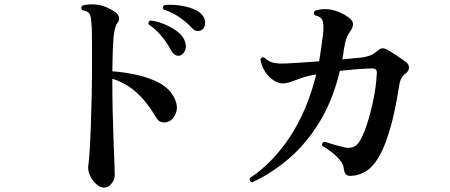

<svg xmlns="http://www.w3.org/2000/svg" viewBox="-20 -798 2040 870"><path d="M450 52Q434 52 416 36Q398 20 387.5 -3.5Q377 -27 380 -47Q383 -66 386 -112.5Q389 -159 391.5 -224.5Q394 -290 395.5 -366.5Q397 -443 397 -521Q397 -535 397 -547Q397 -559 397 -570Q397 -619 396.5 -647.5Q396 -676 394 -694Q393 -723 385.5 -735.5Q378 -748 353 -752Q343 -764 354 -773Q386 -782 425 -776Q464 -770 504 -742Q516 -733 519 -719.5Q522 -706 512 -694Q504 -684 499 -660.5Q494 -637 492 -592.5Q490 -548 489 -475Q544 -471 600.5 -458.5Q657 -446 702 -422Q747 -398 768 -358Q788 -320 778.5 -290Q769 -260 747 -249Q731 -241 715 -244Q699 -247 689 -263Q647 -335 599 -378.5Q551 -422 489 -441V-433Q489 -366 490.5 -294.5Q492 -223 494.5 -160.5Q497 -98 498.5 -56Q500 -14 500 -6Q500 17 485 34.5Q470 52 450 52ZM800 -548Q789 -543 777.5 -547.5Q766 -552 758 -565Q740 -600 713 -633Q686 -666 653 -688Q650 -701 662 -705Q691 -702 722 -689.5Q753 -677 778.5 -659Q804 -641 814 -620Q826 -595 820.5 -575.5Q815 -556 800 -548ZM898 -665Q888 -657 875 -657.5Q862 -658 851 -670Q824 -699 791.5 -721Q759 -743 721 -755Q714 -768 725 -775Q752 -778 783.5 -774.5Q815 -771 843.5 -762Q872 -753 889 -738Q909 -720 909.5 -697.5Q910 -675 898 -665Z M1123 28Q1116 26 1113 20.5Q1110 15 1112 9Q1215 -59 1293.5 -177.5Q1372 -296 1413 -461Q1372 -454 1344.5 -444Q1317 -434 1297.5 -427Q1278 -420 1261 -420Q1241 -420 1219 -434.5Q1197 -449 1181 -473.5Q1165 -498 1160 -528Q1165 -542 1178 -537Q1194 -522 1211 -516Q1228 -510 1256 -510Q1276 -510 1323.5 -513Q1371 -516 1426 -520Q1436 -579 1444 -645Q1448 -688 1441.5 -705.5Q1435 -723 1406 -729Q1397 -743 1409 -750Q1446 -762 1486 -753Q1526 -744 1561 -718Q1580 -704 1579.5 -688.5Q1579 -673 1569 -659Q1558 -644 1551 -627.5Q1544 -611 1538 -573Q1537 -562 1535 -551Q1533 -540 1531 -529Q1557 -531 1578.5 -533.5Q1600 -536 1616 -537Q1640 -540 1657 -546.5Q1674 -553 1688 -566Q1702 -578 1712 -579Q1722 -580 1736 -572Q1756 -561 1782 -543.5Q1808 -526 1822 -515Q1834 -505 1833 -490Q1832 -475 1818 -465Q1794 -450 1788 -406Q1780 -351 1766.5 -289.5Q1753 -228 1734.5 -173Q1716 -118 1693 -81Q1668 -40 1636.5 -21Q1605 -2 1569 -1Q1553 -1 1546.5 -9Q1540 -17 1538 -33Q1537 -52 1521.5 -71Q1506 -90 1484.5 -107Q1463 -124 1440 -137Q1437 -153 1450 -156Q1468 -150 1492 -143Q1516 -136 1537 -131Q1586 -119 1609 -157Q1626 -184 1642.5 -234Q1659 -284 1671.5 -344Q1684 -404 1687 -459Q1689 -473 1685 -480.5Q1681 -488 1664 -488Q1630 -487 1593 -484Q1556 -481 1520 -477Q1488 -343 1427.5 -244.5Q1367 -146 1288.5 -79Q1210 -12 1123 28Z"/></svg>

Font: Zen Old Mincho Black
Style: Regular
Weight: 900
Designer: Yoshimichi Ohira
Foundry: Positype
Version: Version 1.001